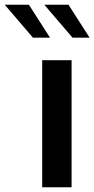

<svg xmlns="http://www.w3.org/2000/svg" viewBox="-115 -790 398 810"><path d="M63 -536H187V0H63ZM-95 -770H7L96 -631H24ZM72 -770H174L263 -631H191Z"/></svg>

Font: Exo SemiBold
Style: Regular
Weight: 600
Designer: Natanael Gama
Foundry: Natanael Gama
Version: Version 1.500